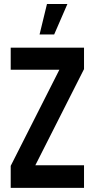

<svg xmlns="http://www.w3.org/2000/svg" viewBox="-20 -916 462 936"><path d="M172.9 -748 209 -896.5H308.6L244.1 -748ZM32.2 0V-107.4L269.5 -576.2H32.2V-683.6H389.6V-579.1L152.3 -110.4H389.6V0Z"/></svg>

Font: Post No Bills Colombo
Style: Bold
Weight: 800
Designer: Kosala Senevirathne, Siva Puranthara, Lasantha Premarathna, Tharique Azeez
Foundry: Mooniak
Version: Version 1.220 ; ttfautohint (v1.5)